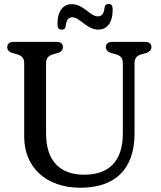

<svg xmlns="http://www.w3.org/2000/svg" viewBox="-20 -906 794 944"><path d="M282.5 -760C293.5 -760 301.5 -765.5 303 -778C306 -807.5 316.5 -821 336 -821C372.5 -821 406 -760.5 463.5 -760.5C505.5 -760.5 534 -793 534 -859C534 -878.5 527.5 -886.5 514.5 -886.5C503 -886.5 495.5 -880.5 494 -868C491 -839.5 481 -825.5 461 -825.5C423.5 -825.5 391 -885.5 333 -885.5C291 -885.5 262.5 -853 262.5 -787.5C262.5 -768.5 269.5 -760 282.5 -760ZM375.5 17C542 17 641.5 -70 641.5 -250.5V-594.5C641.5 -621 653.5 -633 677.5 -639.5L698.5 -645C715.5 -651.5 724.5 -661.5 724.5 -674C724.5 -690.5 714.5 -700 693 -700H531.5C511 -700 500.5 -690.5 500.5 -674C500.5 -661.5 508.5 -651.5 527 -645L548 -639.5C572 -633 584 -621 584 -594.5V-250.5C584 -105.5 508 -47 394 -47C277.5 -47 206.5 -112.5 206.5 -249V-596C206.5 -622 221 -633.5 242.5 -639.5L265 -646C281.5 -650.5 289.5 -661.5 289.5 -674C289.5 -690.5 279.5 -700 258 -700H47C27 -700 15.5 -690.5 15.5 -674C15.5 -661.5 23.5 -650.5 40 -646L62.5 -639.5C85 -633 99 -622 99 -596V-233.5C99 -86 204 17 375.5 17Z"/></svg>

Font: dr Title
Style: Regular
Weight: 400
Version: Version 1.000;hotconv 1.0.109;makeotfexe 2.5.65596